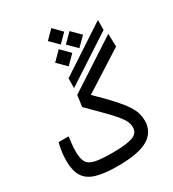

<svg xmlns="http://www.w3.org/2000/svg" viewBox="-214 -1019 1025 1138"><g transform="rotate(-30 298.5 -450.0)"><path d="M252 2.9Q159.2 2.9 104.7 -14.2Q50.3 -31.2 26.6 -70.6Q2.9 -109.9 2.9 -176.3Q2.9 -204.1 6.6 -233.6Q10.3 -263.2 18.6 -295.9H87.4Q83.5 -266.1 81.1 -244.1Q78.6 -222.2 78.6 -197.3Q78.6 -149.9 92 -124.8Q105.5 -99.6 145.5 -90.3Q185.5 -81.1 264.2 -81.1Q357.9 -81.1 401.1 -95.7Q444.3 -110.4 444.3 -152.8Q444.3 -172.9 435.3 -192.9Q426.3 -212.9 404.3 -239.7Q382.3 -266.6 343 -306.4Q303.7 -346.2 243.7 -406.2L254.4 -482.9L594.7 -704.6L597.2 -616.2L324.2 -442.4Q389.6 -379.4 429.7 -335Q469.7 -290.5 490.5 -258.8Q511.2 -227.1 518.3 -201.9Q525.4 -176.8 525.4 -152.3Q525.4 -75.2 461.2 -36.1Q397 2.9 252 2.9ZM258.3 -527.3 258.8 -593.8 582.5 -806.2 582 -738.3ZM294.9 -654.8 236.3 -713.4 294.9 -772.5 353.5 -713.4ZM403.8 -716.3 345.2 -774.9 403.8 -833.5 462.4 -774.9ZM319.3 -790.5 263.2 -846.2 319.3 -902.8 375 -846.2Z"/></g></svg>

Font: Cascadia Mono NF SemiLight
Style: Regular
Weight: 350
Monospace: yes
Designer: Aaron Bell
Foundry: Saja Typeworks
Version: Version 2404.023; ttfautohint (v1.8.4)